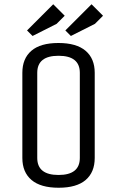

<svg xmlns="http://www.w3.org/2000/svg" viewBox="-20 -867 550 902"><path d="M425 -525V-125Q425 -58 382.5 -21.5Q340 15 255.5 15Q171 15 128 -21.5Q85 -58 85 -125V-525Q85 -592 127.5 -628.5Q170 -665 254.5 -665Q339 -665 382 -628.5Q425 -592 425 -525ZM355 -125V-525Q355 -605 255 -605Q155 -605 155 -525V-125Q155 -45 255 -45Q355 -45 355 -125ZM284 -793 246 -755 133 -698 107 -724 230 -847ZM464 -793 426 -755 313 -698 287 -724 410 -847Z"/></svg>

Font: Unica One
Style: Regular
Weight: 400
Designer: Eduardo Rodriguez Tunni
Foundry: Eduardo Rodriguez Tunni
Version: Version 1.001